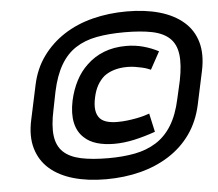

<svg xmlns="http://www.w3.org/2000/svg" viewBox="-50 -653 900 794"><g transform="rotate(-5 400.0 -256.0)"><path d="M763 -187 793 -327Q807 -394 792.5 -445Q778 -496 738.5 -530Q699 -564 639.5 -581Q580 -598 504 -598Q429 -598 362 -581Q295 -564 242 -529.5Q189 -495 152.5 -444.5Q116 -394 102 -327L72 -187Q57 -119 72 -67.5Q87 -16 126 18Q165 52 224.5 69Q284 86 359 86Q435 86 501.5 69Q568 52 622 17.5Q676 -17 712 -68Q748 -119 763 -187ZM698 -294 681 -219Q667 -154 640.5 -111Q614 -68 575 -43.5Q536 -19 486.5 -9.5Q437 0 377 0Q309 0 262.5 -10Q216 -20 190 -44.5Q164 -69 158.5 -111.5Q153 -154 167 -219L182 -294Q196 -359 221 -402Q246 -445 283.5 -469.5Q321 -494 371.5 -503.5Q422 -513 487 -513Q555 -513 601.5 -503.5Q648 -494 674 -469.5Q700 -445 705.5 -402Q711 -359 698 -294ZM583 -349 623 -422Q595 -437 561 -446.5Q527 -456 489 -456Q438 -456 397 -440Q356 -424 325 -394Q297 -368 278 -331.5Q259 -295 249 -250Q238 -197 246.5 -158Q255 -119 282 -95Q302 -76 333.5 -66.5Q365 -57 406 -57Q446 -57 489 -66.5Q532 -76 577 -92L560 -169Q552 -166 538.5 -162Q525 -158 507 -154.5Q489 -151 468.5 -148.5Q448 -146 427 -146Q402 -146 384 -151Q366 -156 355 -167Q342 -181 339 -203Q336 -225 343 -256Q349 -284 360.5 -304.5Q372 -325 389 -340Q407 -354 431.5 -361.5Q456 -369 487 -369Q503 -369 518.5 -366.5Q534 -364 547 -361Q560 -358 569.5 -354.5Q579 -351 583 -349Z"/></g></svg>

Font: Advent Pro SemiBold
Style: Italic
Weight: 600
Italic angle: -12°
Version: Version 3.000